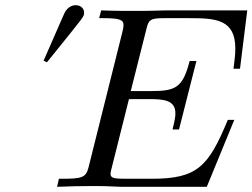

<svg xmlns="http://www.w3.org/2000/svg" viewBox="-20 -720 973 740"><path d="M148 -486 161 -480C311 -666 304 -655 304 -672C304 -689 289 -700 272 -700C255 -700 241 -690 232 -676C227 -667 231 -676 148 -486ZM200 0C247 -2 293 -3 340 -3C406 -3 429 0 451 0H777L883 -258H858C783 -76 739 -31 564 -31H474C422 -31 406 -32 406 -50C406 -55 407 -60 409 -67L477 -338H556C612 -338 656 -334 656 -283C656 -271 654 -257 645 -221H670L737 -485H711C684 -381 657 -369 561 -369H484L545 -611C553 -643 559 -650 611 -650H714C813 -650 887 -644 887 -533C887 -507 883 -481 880 -455H905L933 -680H620C598 -680 577 -678 512 -678C465 -678 417 -678 370 -680L362 -650H377C440 -650 456 -644 456 -624C456 -616 454 -604 450 -590L321 -74C311 -35 295 -31 217 -31H207Z"/></svg>

Font: CMU Serif
Style: Italic
Weight: 500
Italic angle: -14.04°
Version: Version 0.7.0